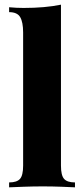

<svg xmlns="http://www.w3.org/2000/svg" viewBox="-20 -802 360 822"><path d="M241 -782V-93Q241 -51 254.5 -36Q268 -21 301 -21V0Q282 -1 243 -2.5Q204 -4 163 -4Q123 -4 81.5 -2.5Q40 -1 19 0V-21Q52 -21 65.5 -36Q79 -51 79 -93V-663Q79 -707 66.5 -728.5Q54 -750 19 -750V-771Q51 -768 81 -768Q127 -768 167 -771.5Q207 -775 241 -782Z"/></svg>

Font: Playfair Display ExtraBold
Style: Regular
Weight: 800
Designer: Claus Eggers Sørensen
Foundry: Claus Eggers Sørensen
Version: Version 1.203